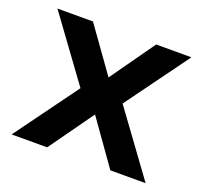

<svg xmlns="http://www.w3.org/2000/svg" viewBox="-93 -603 753 711"><g transform="rotate(20 283.0 -248.0)"><path d="M19 0 200 -248 19 -496H159L284 -321L408 -496H547L366 -248L547 0H408L284 -175L159 0Z"/></g></svg>

Font: HostGroteskBold
Style: Bold
Weight: 700
Designer: Doukan Karapınar based on Poppins by Indian Type Foundry, Jonny Pinhorn
Foundry: Element Type
Version: Version 1.001; ttfautohint (v1.8.4.7-5d5b)